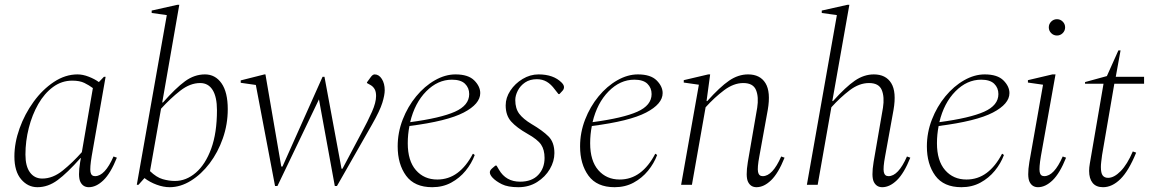

<svg xmlns="http://www.w3.org/2000/svg" viewBox="-20 -770 4793 800"><path d="M136 10Q96 10 68 -23Q40 -56 40 -118Q40 -175 61.5 -235Q83 -295 120 -346Q157 -397 204.5 -428.5Q252 -460 303 -460Q325 -460 349.5 -450.5Q374 -441 392 -428L413 -450H420L362 -119Q354 -71 357 -53.5Q360 -36 376 -36Q417 -36 453 -118L467 -113Q441 -48 411 -19Q381 10 350 10Q326 10 315 -12Q304 -34 314 -95L317 -111H315Q260 -49 220 -19.5Q180 10 136 10ZM86 -126Q86 -77 105 -51.5Q124 -26 156 -26Q200 -26 241.5 -59.5Q283 -93 321 -136L367 -403Q351 -415 331.5 -424.5Q312 -434 281 -434Q237 -434 201 -407.5Q165 -381 139.5 -336.5Q114 -292 100 -237Q86 -182 86 -126Z M687 10Q661 10 632.5 -0.5Q604 -11 582 -28L557 0H550L675 -707L612 -716V-726L719 -750H727L656 -343H659Q712 -403 751 -431.5Q790 -460 834 -460Q877 -460 903 -423Q929 -386 929 -315Q929 -252 908.5 -193.5Q888 -135 853.5 -89.5Q819 -44 775.5 -17Q732 10 687 10ZM814 -424Q772 -424 731 -392Q690 -360 651 -317L605 -57Q632 -31 658 -23.5Q684 -16 709 -16Q756 -16 796 -50.5Q836 -85 860 -150.5Q884 -216 884 -311Q884 -366 866 -395Q848 -424 814 -424Z M1126 5 1046 -416 983 -425V-435L1082 -460H1086L1152 -76H1157L1324 -450H1332L1403 -67H1407L1485 -214Q1513 -266 1530 -304.5Q1547 -343 1547 -370Q1547 -388 1541 -398.5Q1535 -409 1525 -415L1509 -424V-427L1525 -449Q1533 -460 1541 -460Q1559 -460 1571 -441Q1583 -422 1583 -394Q1583 -374 1573 -341.5Q1563 -309 1530 -251L1384 5H1375L1309 -356L1136 5Z M1781 10Q1707 10 1672 -38Q1637 -86 1637 -160Q1637 -218 1658 -272Q1679 -326 1714 -368.5Q1749 -411 1792 -435.5Q1835 -460 1878 -460Q1931 -460 1956 -435Q1981 -410 1981 -382Q1981 -337 1912 -301Q1843 -265 1686 -245Q1679 -210 1679 -173Q1679 -100 1713 -61Q1747 -22 1802 -22Q1849 -22 1886 -49.5Q1923 -77 1950 -129H1952L1958 -124Q1945 -89 1920 -58.5Q1895 -28 1860 -9Q1825 10 1781 10ZM1863 -438Q1804 -438 1756 -389.5Q1708 -341 1689 -261Q1816 -278 1875.5 -304.5Q1935 -331 1935 -378Q1935 -404 1917.5 -421Q1900 -438 1863 -438Z M2140 10Q2096 10 2071 -2.5Q2046 -15 2032 -30Q2021 -42 2021 -52Q2021 -60 2030 -68L2044 -80H2049L2059 -63Q2088 -13 2147 -13Q2196 -13 2222.5 -41Q2249 -69 2249 -112Q2249 -146 2234.5 -167.5Q2220 -189 2177 -213Q2133 -238 2110 -263.5Q2087 -289 2087 -331Q2087 -363 2106.5 -392.5Q2126 -422 2157.5 -441Q2189 -460 2224 -460Q2286 -460 2320 -426Q2330 -416 2330 -407Q2330 -398 2323 -391L2311 -378H2307L2292 -397Q2276 -419 2258 -429.5Q2240 -440 2217 -440Q2188 -440 2168 -426.5Q2148 -413 2137.5 -392.5Q2127 -372 2127 -353Q2127 -318 2143.5 -296Q2160 -274 2195 -253Q2241 -226 2265.5 -201.5Q2290 -177 2290 -132Q2290 -98 2271 -65.5Q2252 -33 2218 -11.5Q2184 10 2140 10Z M2541 10Q2467 10 2432 -38Q2397 -86 2397 -160Q2397 -218 2418 -272Q2439 -326 2474 -368.5Q2509 -411 2552 -435.5Q2595 -460 2638 -460Q2691 -460 2716 -435Q2741 -410 2741 -382Q2741 -337 2672 -301Q2603 -265 2446 -245Q2439 -210 2439 -173Q2439 -100 2473 -61Q2507 -22 2562 -22Q2609 -22 2646 -49.5Q2683 -77 2710 -129H2712L2718 -124Q2705 -89 2680 -58.5Q2655 -28 2620 -9Q2585 10 2541 10ZM2623 -438Q2564 -438 2516 -389.5Q2468 -341 2449 -261Q2576 -278 2635.5 -304.5Q2695 -331 2695 -378Q2695 -404 2677.5 -421Q2660 -438 2623 -438Z M2818 0 2892 -417 2829 -426V-436L2931 -460H2939L2924 -349H2927Q2980 -408 3018 -434Q3056 -460 3097 -460Q3147 -460 3169.5 -423.5Q3192 -387 3179 -312L3144 -119Q3135 -71 3138.5 -53.5Q3142 -36 3158 -36Q3199 -36 3235 -118L3249 -113Q3223 -48 3193 -19Q3163 10 3132 10Q3108 10 3097 -12Q3086 -34 3096 -95L3135 -321Q3142 -366 3130 -395Q3118 -424 3077 -424Q3037 -424 2997 -394Q2957 -364 2920 -323L2863 0Z M3387 0H3342L3467 -707L3404 -716V-726L3511 -750H3519L3448 -349H3451Q3504 -408 3542 -434Q3580 -460 3621 -460Q3671 -460 3693.5 -423.5Q3716 -387 3703 -312L3668 -119Q3659 -71 3662.5 -53.5Q3666 -36 3682 -36Q3723 -36 3759 -118L3773 -113Q3747 -48 3717 -19Q3687 10 3656 10Q3632 10 3621 -12Q3610 -34 3620 -95L3659 -321Q3666 -366 3654 -395Q3642 -424 3601 -424Q3560 -424 3520.5 -394Q3481 -364 3444 -323Z M3986 10Q3912 10 3877 -38Q3842 -86 3842 -160Q3842 -218 3863 -272Q3884 -326 3919 -368.5Q3954 -411 3997 -435.5Q4040 -460 4083 -460Q4136 -460 4161 -435Q4186 -410 4186 -382Q4186 -337 4117 -301Q4048 -265 3891 -245Q3884 -210 3884 -173Q3884 -100 3918 -61Q3952 -22 4007 -22Q4054 -22 4091 -49.5Q4128 -77 4155 -129H4157L4163 -124Q4150 -89 4125 -58.5Q4100 -28 4065 -9Q4030 10 3986 10ZM4068 -438Q4009 -438 3961 -389.5Q3913 -341 3894 -261Q4021 -278 4080.5 -304.5Q4140 -331 4140 -378Q4140 -404 4122.5 -421Q4105 -438 4068 -438Z M4384 -622Q4370 -622 4360 -632Q4350 -642 4350 -656Q4350 -670 4360 -680Q4370 -690 4384 -690Q4398 -690 4408 -680Q4418 -670 4418 -656Q4418 -642 4408 -632Q4398 -622 4384 -622ZM4305 10Q4281 10 4270 -12Q4259 -34 4269 -95L4326 -417L4263 -426V-436L4365 -460H4378L4317 -119Q4309 -71 4312 -53.5Q4315 -36 4331 -36Q4372 -36 4408 -118L4422 -113Q4396 -48 4366 -19Q4336 10 4305 10Z M4576 10Q4547 10 4532.5 -8Q4518 -26 4518 -58Q4518 -72 4521 -89L4578 -421H4501V-428L4592 -453L4640 -560H4649L4629 -450H4747V-421H4623L4572 -124Q4570 -108 4568.5 -96Q4567 -84 4567 -74Q4567 -49 4574.5 -39Q4582 -29 4597 -29Q4622 -29 4649.5 -57Q4677 -85 4700 -139L4714 -134Q4683 -58 4648.5 -24Q4614 10 4576 10Z"/></svg>

Font: Spectral ExtraLight
Style: Italic
Weight: 275
Italic angle: -10°
Designer: Jean-Baptiste Levee
Foundry: Production Type
Version: Version 2.001